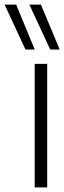

<svg xmlns="http://www.w3.org/2000/svg" viewBox="-104 -810 278 830"><path d="M46 0V-534H100V0ZM6 -596 -84 -790H-34L46 -596ZM113 -596 23 -790H73L154 -596Z"/></svg>

Font: Georama Condensed Light
Style: Regular
Weight: 300
Width: 3
Designer: Jean-Baptiste Levee
Foundry: Production Type
Version: Version 1.000